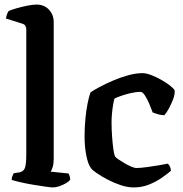

<svg xmlns="http://www.w3.org/2000/svg" viewBox="-20 -820 800 840"><path d="M212 0Q203 0 178.5 -3.5Q154 -7 124 -12Q94 -17 68.5 -23Q43 -29 31 -33Q31 -41 34 -49Q37 -57 40 -62L65 -66Q82 -69 88.5 -84Q95 -99 95 -146V-691Q95 -699 91.5 -706Q88 -713 79 -716L6 -739Q8 -751 11.5 -759.5Q15 -768 18 -772Q29 -777 51.5 -783.5Q74 -790 98.5 -795Q123 -800 140 -800Q173 -800 194 -778Q215 -756 215 -723V-126Q215 -104 210.5 -89.5Q206 -75 202 -69L280 -61Q282 -57 284.5 -50Q287 -43 287 -34Q282 -26 268 -18Q254 -10 238.5 -5Q223 0 212 0Z M565 0Q538 0 508 -10Q478 -20 450.5 -34.5Q423 -49 403.5 -62.5Q384 -76 379 -83Q365 -101 357.5 -140Q350 -179 350 -222Q350 -262 353.5 -299Q357 -336 363 -366.5Q369 -397 376 -416Q389 -425 415 -439Q441 -453 473.5 -467Q506 -481 540 -490.5Q574 -500 604 -500Q620 -500 642 -491.5Q664 -483 686 -470.5Q708 -458 724 -445.5Q740 -433 744 -425Q746 -409 738 -387.5Q730 -366 719.5 -346.5Q709 -327 699 -316Q685 -316 671.5 -320Q658 -324 648 -328Q642 -345 633 -366Q624 -387 614 -402.5Q604 -418 595 -418Q574 -418 551 -412.5Q528 -407 509.5 -400.5Q491 -394 481 -389Q478 -380 475 -362.5Q472 -345 470 -324.5Q468 -304 468 -285Q468 -254 470.5 -220.5Q473 -187 476.5 -163.5Q480 -140 484 -135Q486 -131 497 -123.5Q508 -116 523 -107Q538 -98 553 -91.5Q568 -85 577 -85Q594 -85 623.5 -89Q653 -93 679 -97.5Q705 -102 714 -104Q718 -101 722.5 -93Q727 -85 728 -73Q712 -59 687.5 -42Q663 -25 632 -12.5Q601 0 565 0Z"/></svg>

Font: Texturina 12pt SemiBold
Style: Regular
Weight: 600
Designer: Guillermo Torres Carreño
Foundry: Omnibus-Type
Version: Version 1.002